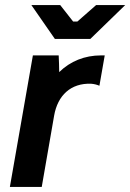

<svg xmlns="http://www.w3.org/2000/svg" viewBox="-20 -739 515 759"><path d="M19 0H145L194 -282C208 -362 260 -411 340 -408C353 -407 364 -404 373 -400L394 -520H379C315 -520 258 -497 214 -454C214 -475 213 -498 212 -520H110ZM197 -585H337L475 -719H360L286 -654H269L218 -719H104Z"/></svg>

Font: Fixel Text 20240404 SemiBold
Style: Italic
Weight: 600
Width: 4
Italic angle: -10°
Designer: AlfaBravo + MacPaw
Foundry: Kyrylo Tkachov, Marchela Mozhyna, Serhii Makarenko, Maria Weinstein, Zakhar Kryvoshyya
Version: Version 1.211;Glyphs 3.2 (3225)